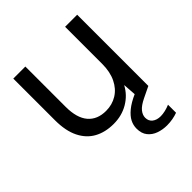

<svg xmlns="http://www.w3.org/2000/svg" viewBox="-194 -620 946 946"><g transform="rotate(-45 279.5 -146.5)"><path d="M244 12Q186 12 143 -11.5Q100 -35 76 -83.5Q52 -132 52 -206V-496H136V-215Q136 -138 169 -99Q202 -60 263 -60Q306 -60 340 -81Q374 -102 393.5 -142Q413 -182 413 -239V-496H497V0H422L416 -86H415Q391 -41 346 -14.5Q301 12 244 12ZM425 203Q395 203 368 193.5Q341 184 324 163Q307 142 307 108Q307 84 318 62.5Q329 41 354.5 20Q380 -1 423 -20L476 -43L497 0L439 28Q404 45 389.5 63Q375 81 375 100Q375 123 391.5 136Q408 149 435 149Q449 149 466.5 145Q484 141 500 134V190Q484 196 464.5 199.5Q445 203 425 203Z"/></g></svg>

Font: DM Sans 28pt
Style: Regular
Weight: 400
Version: Version 4.004;gftools[0.9.30]